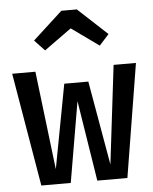

<svg xmlns="http://www.w3.org/2000/svg" viewBox="-56 -866 727 913"><g transform="rotate(-5 307.5 -409.5)"><path d="M514.9 0H371.3L310.3 -384.6L244.6 0H104.1L12.3 -541.5H123.1L179.5 -71.3L254.9 -472.8H369.7L440 -71.3L496.4 -541.5H603.1ZM177.9 -638.5 129.7 -689.7 271.3 -819.5H345.1L485.1 -689.7L439 -638.5L308.2 -732.3Z"/></g></svg>

Font: Fira Code Medium
Style: Regular
Weight: 500
Designer: Carrois Corporate, Edenspiekermann AG, Nikita Prokopov
Foundry: Carrois Corporate, Edenspiekermann AG, Nikita Prokopov
Version: Version 6.002